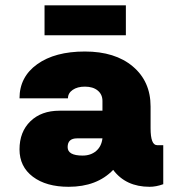

<svg xmlns="http://www.w3.org/2000/svg" viewBox="-20 -708 656 738"><path d="M463.8 -687.5V-572.5H151.2V-687.5ZM583.8 -150H607.5V0Q580 10 555 10Q463.8 10 415 -55Q352.5 10 243.8 10Q157.5 10 106.2 -28.8Q55 -67.5 55 -133.8Q55 -201.2 96.9 -241.9Q138.8 -282.5 208.8 -282.5H373.8V-320Q373.8 -345 355.6 -360Q337.5 -375 306.2 -375Q277.5 -375 259.4 -362.5Q241.2 -350 241.2 -330H55Q55 -412.5 123.1 -461.2Q191.2 -510 306.2 -510Q422.5 -510 490.6 -452.5Q558.8 -395 558.8 -298.8V-215Q558.8 -150 583.8 -150ZM297.5 -110Q328.8 -110 349.4 -127.5Q370 -145 373.8 -176.2H276.2Q240 -176.2 240 -142.5Q240 -110 297.5 -110Z"/></svg>

Font: Now Alt Black
Style: Regular
Weight: 900
Designer: Alfredo Marco Pradil
Foundry: Alfredo Marco Pradil
Version: Version 1.002;PS 001.002;hotconv 1.0.88;makeotf.lib2.5.64775